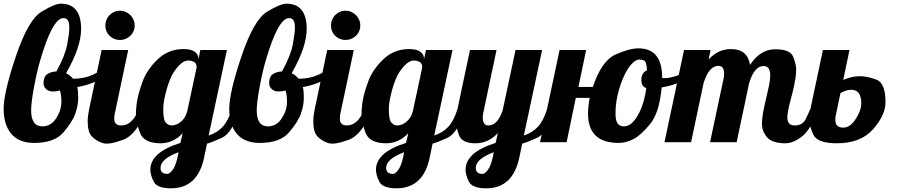

<svg xmlns="http://www.w3.org/2000/svg" viewBox="-34 -771 4861 1041"><path d="M202.1 -320.3Q202.1 -354 220.7 -367.9Q239.3 -381.8 272 -383.8Q318.8 -468.8 330.3 -529.5Q341.8 -590.3 341.8 -619.6Q341.8 -648.9 334 -660.9Q326.2 -672.9 309.6 -672.9Q293 -672.9 276.9 -655.8Q260.7 -638.7 245.6 -609.6Q230.5 -580.6 216.3 -542.5Q202.1 -504.4 184.6 -445.8Q167 -387.2 150.9 -301.3Q134.8 -215.3 134.8 -172.9Q134.8 -85.9 195.8 -85.9Q242.2 -85.9 270.5 -129.4Q298.8 -172.9 298.8 -218.3Q298.8 -263.2 290 -280.8Q273.4 -274.9 252 -274.9Q230.5 -274.9 216.3 -287.8Q202.1 -300.8 202.1 -320.3ZM151.9 3.9Q69.3 3.9 27.6 -44.9Q-14.2 -93.8 -14.2 -181.6Q-14.2 -269.5 52.5 -466.8Q119.1 -664.1 190.9 -707.5Q262.7 -751 295.9 -751Q405.8 -751 405.8 -613.8Q405.8 -516.1 324.2 -374Q344.7 -364.3 361.8 -344.2Q427.7 -344.2 478.3 -370.1Q528.8 -396 544.9 -407.2L554.2 -379.9Q496.6 -318.4 384.8 -298.8Q390.1 -280.8 390.1 -240.2Q390.1 -199.7 374 -154.1Q357.9 -108.4 308.8 -52.2Q259.8 3.9 151.9 3.9Z M585.4 -127Q585.9 -90.8 623 -90.8Q655.3 -90.8 679.7 -115.2Q704.1 -139.6 716.3 -179.2H758.3Q710 -41.5 632.3 -12.7Q554.7 16.1 520.8 4.2Q486.8 -7.8 464.1 -31Q441.4 -54.2 441.4 -113.8Q441.4 -141.1 449.2 -179.2L517.1 -500H661.1L589.4 -160.2Q585.4 -147 585.4 -127ZM689.9 -663.8Q696.3 -649.4 696.3 -632.8Q696.3 -616.2 689.9 -601.8Q683.6 -587.4 672.6 -576.9Q661.6 -566.4 647.2 -560.3Q632.8 -554.2 616.2 -554.2Q599.6 -554.2 585.2 -560.3Q570.8 -566.4 560.1 -576.9Q549.3 -587.4 543.2 -601.8Q537.1 -616.2 537.1 -632.8Q537.1 -649.4 543.2 -663.8Q549.3 -678.2 560.1 -689.2Q570.8 -700.2 585.2 -706.5Q599.6 -712.9 616.2 -712.9Q632.8 -712.9 647.2 -706.5Q661.6 -700.2 672.6 -689.2Q683.6 -678.2 689.9 -663.8Z M836.4 139.2Q836.4 171.9 873.5 171.9Q885.7 171.9 902.1 150.1Q918.5 128.4 928.2 83L934.1 54.2Q836.4 90.8 836.4 139.2ZM851.1 -180.2Q851.1 -119.6 865.7 -105.2Q880.4 -90.8 896 -90.8Q923.3 -90.8 947.8 -111.8Q972.2 -132.8 981.4 -168.9L1032.2 -405.8Q1032.2 -427.7 1017.8 -435.3Q1003.4 -442.9 986.8 -442.9Q970.2 -442.9 951.4 -429.2Q932.6 -415.5 909.9 -382.6Q887.2 -349.6 869.1 -284.9Q851.1 -220.2 851.1 -180.2ZM836.4 5.9Q745.6 5.9 724.4 -52.2Q703.1 -110.4 703.1 -149.4Q703.1 -188.5 710 -227.8Q716.8 -267.1 739.5 -329.8Q762.2 -392.6 820.3 -448.7Q878.4 -504.9 960.4 -504.9Q1002.9 -504.9 1022.2 -490.2Q1041.5 -475.6 1041.5 -454.1V-448.2L1052.2 -500H1196.3L1097.2 -36.1Q1145 -52.2 1174.3 -84.5Q1203.6 -116.7 1223.1 -179.2H1265.1Q1225.6 -49.3 1168.7 -23.7Q1111.8 2 1088.4 7.8L1073.2 80.1Q1039.1 250 893.1 250Q817.4 250 799.3 213.6Q781.2 177.2 781.2 149.4Q781.2 54.7 944.3 3.9L956.5 -48.8Q905.3 5.9 836.4 5.9Z M1425.3 -320.3Q1425.3 -354 1443.8 -367.9Q1462.4 -381.8 1495.1 -383.8Q1542 -468.8 1553.5 -529.5Q1564.9 -590.3 1564.9 -619.6Q1564.9 -648.9 1557.1 -660.9Q1549.3 -672.9 1532.7 -672.9Q1516.1 -672.9 1500 -655.8Q1483.9 -638.7 1468.8 -609.6Q1453.6 -580.6 1439.5 -542.5Q1425.3 -504.4 1407.7 -445.8Q1390.1 -387.2 1374 -301.3Q1357.9 -215.3 1357.9 -172.9Q1357.9 -85.9 1418.9 -85.9Q1465.3 -85.9 1493.7 -129.4Q1522 -172.9 1522 -218.3Q1522 -263.2 1513.2 -280.8Q1496.6 -274.9 1475.1 -274.9Q1453.6 -274.9 1439.5 -287.8Q1425.3 -300.8 1425.3 -320.3ZM1375 3.9Q1292.5 3.9 1250.7 -44.9Q1209 -93.8 1209 -181.6Q1209 -269.5 1275.6 -466.8Q1342.3 -664.1 1414.1 -707.5Q1485.8 -751 1519 -751Q1628.9 -751 1628.9 -613.8Q1628.9 -516.1 1547.4 -374Q1567.9 -364.3 1585 -344.2Q1650.9 -344.2 1701.4 -370.1Q1752 -396 1768.1 -407.2L1777.3 -379.9Q1719.7 -318.4 1607.9 -298.8Q1613.3 -280.8 1613.3 -240.2Q1613.3 -199.7 1597.2 -154.1Q1581.1 -108.4 1532 -52.2Q1482.9 3.9 1375 3.9Z M1808.6 -127Q1809.1 -90.8 1846.2 -90.8Q1878.4 -90.8 1902.8 -115.2Q1927.2 -139.6 1939.5 -179.2H1981.4Q1933.1 -41.5 1855.5 -12.7Q1777.8 16.1 1743.9 4.2Q1710 -7.8 1687.3 -31Q1664.6 -54.2 1664.6 -113.8Q1664.6 -141.1 1672.4 -179.2L1740.2 -500H1884.3L1812.5 -160.2Q1808.6 -147 1808.6 -127ZM1913.1 -663.8Q1919.4 -649.4 1919.4 -632.8Q1919.4 -616.2 1913.1 -601.8Q1906.7 -587.4 1895.8 -576.9Q1884.8 -566.4 1870.4 -560.3Q1856 -554.2 1839.4 -554.2Q1822.8 -554.2 1808.3 -560.3Q1793.9 -566.4 1783.2 -576.9Q1772.5 -587.4 1766.4 -601.8Q1760.3 -616.2 1760.3 -632.8Q1760.3 -649.4 1766.4 -663.8Q1772.5 -678.2 1783.2 -689.2Q1793.9 -700.2 1808.3 -706.5Q1822.8 -712.9 1839.4 -712.9Q1856 -712.9 1870.4 -706.5Q1884.8 -700.2 1895.8 -689.2Q1906.7 -678.2 1913.1 -663.8Z M2059.6 139.2Q2059.6 171.9 2096.7 171.9Q2108.9 171.9 2125.2 150.1Q2141.6 128.4 2151.4 83L2157.2 54.2Q2059.6 90.8 2059.6 139.2ZM2074.2 -180.2Q2074.2 -119.6 2088.9 -105.2Q2103.5 -90.8 2119.1 -90.8Q2146.5 -90.8 2170.9 -111.8Q2195.3 -132.8 2204.6 -168.9L2255.4 -405.8Q2255.4 -427.7 2241 -435.3Q2226.6 -442.9 2210 -442.9Q2193.4 -442.9 2174.6 -429.2Q2155.8 -415.5 2133.1 -382.6Q2110.4 -349.6 2092.3 -284.9Q2074.2 -220.2 2074.2 -180.2ZM2059.6 5.9Q1968.8 5.9 1947.5 -52.2Q1926.3 -110.4 1926.3 -149.4Q1926.3 -188.5 1933.1 -227.8Q1939.9 -267.1 1962.6 -329.8Q1985.4 -392.6 2043.5 -448.7Q2101.6 -504.9 2183.6 -504.9Q2226.1 -504.9 2245.4 -490.2Q2264.6 -475.6 2264.6 -454.1V-448.2L2275.4 -500H2419.4L2320.3 -36.1Q2368.2 -52.2 2397.5 -84.5Q2426.8 -116.7 2446.3 -179.2H2488.3Q2448.7 -49.3 2391.8 -23.7Q2335 2 2311.5 7.8L2296.4 80.1Q2262.2 250 2116.2 250Q2040.5 250 2022.5 213.6Q2004.4 177.2 2004.4 149.4Q2004.4 54.7 2167.5 3.9L2179.7 -48.8Q2128.4 5.9 2059.6 5.9Z M2545.4 139.2Q2545.4 171.9 2582.5 171.9Q2594.7 171.9 2611.1 150.1Q2627.4 128.4 2637.2 83L2643.1 54.2Q2545.4 90.8 2545.4 139.2ZM2583.5 -134.8Q2583.5 -90.8 2613.3 -90.8Q2664.1 -90.8 2691.4 -172.9L2761.2 -500H2905.3L2806.2 -36.1Q2854 -52.2 2883.3 -84.5Q2912.6 -116.7 2932.1 -179.2H2974.1Q2934.6 -49.3 2877.7 -23.7Q2820.8 2 2797.4 7.8L2782.2 80.1Q2748 250 2602.1 250Q2526.4 250 2508.3 213.6Q2490.2 177.2 2490.2 149.4Q2490.2 54.7 2653.3 3.9L2665.5 -49.8Q2614.3 5.9 2543 5.9Q2471.2 5.9 2454.8 -38.1Q2438.5 -82 2438.5 -111.3Q2438.5 -140.6 2446.3 -179.2L2514.2 -500H2658.2L2586.4 -160.2Q2583.5 -147.5 2583.5 -134.8Z M3474.1 -390.1Q3471.2 -437 3458.5 -442.6Q3445.8 -448.2 3432.1 -448.2Q3418.5 -448.2 3401.6 -434.3Q3384.8 -420.4 3370.1 -397.5Q3355.5 -374.5 3343 -345Q3330.6 -315.4 3321.8 -284.2Q3313 -252.9 3308.1 -222.4Q3303.2 -191.9 3303.2 -155.5Q3303.2 -119.1 3314 -102.5Q3324.7 -85.9 3348.6 -85.9Q3390.1 -85.9 3424.3 -145.8Q3458.5 -205.6 3470.2 -293.9Q3443.4 -300.3 3443.4 -338.4Q3443.4 -376.5 3474.1 -390.1ZM3319.8 3.9Q3154.8 3.9 3154.3 -153.8Q3154.3 -191.9 3163.1 -240.2H3087.9L3038.1 0H2894L3000 -500H3144L3102.1 -299.8H3180.2Q3228 -441.4 3302.7 -475.1Q3377.4 -508.8 3428.2 -508.8Q3556.2 -508.8 3556.2 -349.1V-348.1Q3558.6 -347.2 3559.1 -347.2H3566.9Q3635.3 -347.2 3721.2 -407.2L3730 -379.9Q3669.9 -316.4 3553.2 -296.9Q3541.5 -161.1 3491.7 -99.6Q3441.9 -38.1 3400.9 -17.1Q3359.9 3.9 3319.8 3.9Z M4234.9 -132.8Q4234.9 -90.8 4274.9 -90.8Q4317.4 -90.8 4334.2 -125.2Q4351.1 -159.7 4358.9 -179.2H4400.9Q4363.3 -69.3 4315.2 -31.7Q4267.1 5.9 4224.6 5.9Q4153.3 5.9 4125.2 -26.6Q4097.2 -59.1 4097.2 -99.1Q4097.2 -139.2 4112.5 -205.3Q4127.9 -271.5 4135 -304.7Q4142.1 -337.9 4142.1 -361.8Q4142.1 -413.1 4106 -413.1Q4056.2 -413.1 4027.8 -320.8L3960 0H3815.9L3889.2 -345.2Q3892.1 -356.9 3892.1 -370.1Q3892.1 -414.1 3861.8 -414.1Q3809.6 -414.1 3780.8 -320.8L3712.9 0H3568.8L3674.8 -500H3818.8L3808.1 -448.2Q3858.4 -504.9 3930.2 -504.9Q4018.6 -504.9 4032.7 -418.9Q4087.9 -503.9 4169.4 -503.9Q4251 -503.9 4266.8 -462.4Q4282.7 -420.9 4282.7 -396Q4282.7 -371.1 4279.1 -347.9Q4275.4 -324.7 4270.3 -300.5Q4265.1 -276.4 4250 -219.2Q4234.9 -162.1 4234.9 -132.8Z M4495.1 -120.1Q4495.1 -79.1 4538.1 -79.1Q4575.2 -79.1 4605.5 -125.7Q4635.7 -172.4 4635.7 -210.4Q4635.7 -284.2 4582 -284.2Q4563.5 -284.2 4545.4 -276.9Q4527.3 -269.5 4522.9 -266.1L4498 -147.9Q4495.1 -141.1 4495.1 -120.1ZM4767.1 -217.3Q4767.1 -147 4700 -70.6Q4632.8 5.9 4502.9 5.9Q4396.5 5.9 4374.8 -43Q4353 -91.8 4353 -123Q4353 -154.3 4359.9 -179.2L4427.7 -500H4571.8L4538.1 -337.9Q4585.9 -357.9 4627 -357.9Q4667.5 -357.9 4717.3 -339.4Q4767.1 -320.8 4767.1 -217.3Z"/></svg>

Font: Lobster-Regular
Style: Regular
Weight: 400
Designer: Pablo Impallari
Foundry: Pablo Impallari
Version: Version 1.007; ttfautohint (v1.1) -l 8 -r 50 -G 50 -x 14 -D 